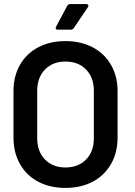

<svg xmlns="http://www.w3.org/2000/svg" viewBox="-20 -909 659 939"><path d="M46 -236V-464Q46 -536 77.5 -591.5Q109 -647 166.5 -677.5Q224 -708 300 -708Q376 -708 433.5 -677.5Q491 -647 523 -591.5Q555 -536 555 -464V-236Q555 -163 523 -107Q491 -51 433.5 -20.5Q376 10 300 10Q224 10 166.5 -20.5Q109 -51 77.5 -107Q46 -163 46 -236ZM439 -232V-465Q439 -530 401 -569Q363 -608 300 -608Q238 -608 200 -569Q162 -530 162 -465V-232Q162 -168 200 -129Q238 -90 300 -90Q363 -90 401 -129Q439 -168 439 -232ZM324 -889H402Q409 -889 411.5 -884.5Q414 -880 410 -874L341 -772Q336 -764 327 -764H262Q255 -764 253 -768Q251 -772 254 -778L309 -881Q313 -889 324 -889Z"/></svg>

Font: Barlow SemiBold
Style: Regular
Weight: 600
Designer: Jeremy Tribby
Foundry: Tribby Type
Version: Version 1.422